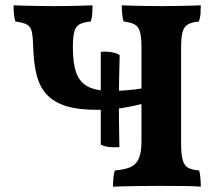

<svg xmlns="http://www.w3.org/2000/svg" viewBox="-20 -699 818 722"><path d="M405 3Q405 -14 406.5 -30Q408 -46 412 -58Q450 -61 471.5 -71Q493 -81 502.5 -104Q512 -127 512 -168V-519Q512 -558 506.5 -578.5Q501 -599 486.5 -607Q472 -615 445 -618Q441 -629 439.5 -646Q438 -663 438 -679Q456 -678 482.5 -677.5Q509 -677 538 -676.5Q567 -676 589 -676Q612 -676 638.5 -676.5Q665 -677 690 -677.5Q715 -678 735 -679Q735 -662 734 -647Q733 -632 728 -618Q702 -616 687 -607.5Q672 -599 666.5 -578.5Q661 -558 661 -519V-158Q661 -119 667 -97.5Q673 -76 687.5 -68Q702 -60 729 -58Q732 -48 733.5 -31Q735 -14 735 3Q715 1 673 0.5Q631 0 580 0Q546 0 512 0.5Q478 1 450.5 1.5Q423 2 405 3ZM345 -286Q272 -286 226 -301Q180 -316 154 -345.5Q128 -375 117.5 -418Q107 -461 105 -519Q104 -558 100 -578Q96 -598 82.5 -606Q69 -614 38 -618Q34 -629 32.5 -646Q31 -663 31 -679Q48 -678 75 -677.5Q102 -677 130.5 -676.5Q159 -676 182 -676Q205 -676 231 -676.5Q257 -677 282.5 -677.5Q308 -678 328 -679Q328 -662 327 -647Q326 -632 321 -618Q295 -616 280 -608Q265 -600 259.5 -580Q254 -560 254 -520Q254 -459 267.5 -423.5Q281 -388 312.5 -372.5Q344 -357 398 -357Q422 -357 456 -359.5Q490 -362 517 -367V-309Q483 -300 441 -293Q399 -286 345 -286ZM429 -146Q412 -144 392.5 -146Q373 -148 359 -155V-504Q377 -506 397.5 -503Q418 -500 430 -492Q429 -450 428 -406Q427 -362 427 -325Q427 -285 427.5 -237.5Q428 -190 429 -146Z"/></svg>

Font: Vollkorn
Style: Bold
Weight: 700
Designer: Friedrich Althausen
Foundry: Friedrich Althausen
Version: Version 5.000